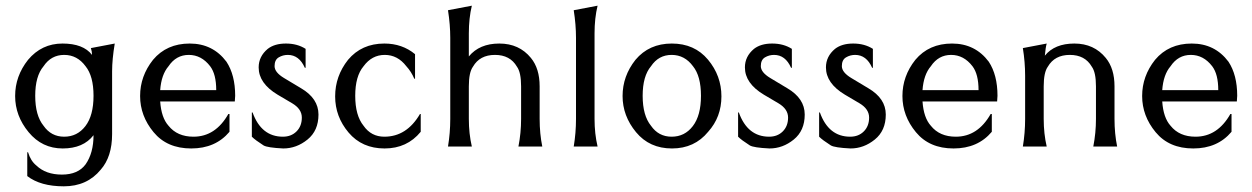

<svg xmlns="http://www.w3.org/2000/svg" viewBox="-20 -516 4409 676"><path d="M281.3 -282.7Q252 -322.7 206 -322.7Q160 -322.7 133.3 -282.7Q104 -248 104 -178.7Q104 -109.3 133.3 -73.3Q160 -34.7 206 -34.7Q252 -34.7 280.7 -72Q309.3 -109.3 309.3 -178.7Q309.3 -248 281.3 -282.7ZM384 -362.7Q374.7 -306.7 374.7 -265.3V-44Q374.7 36 334.7 81.3Q286.7 140 204.7 140Q122.7 140 76 104V20H78.7Q88 50.7 108 66.7Q141.3 98.7 198 98.7Q254.7 98.7 281.3 62.7Q309.3 22.7 309.3 -40Q273.3 6.7 200.7 6.7Q128 6.7 80.7 -50.7Q33.3 -108 33.3 -178Q33.3 -248 78.7 -305.3Q126.7 -362.7 200 -362.7Q273.3 -362.7 304 -322.7Q304 -334.7 300 -346.7Z M788 -114.7V-52Q738.7 6.7 653.3 6.7Q568 6.7 520.7 -50.7Q473.3 -108 473.3 -178Q473.3 -248 518.7 -305.3Q566.7 -362.7 648 -362.7Q729.3 -362.7 777.3 -298.7Q808 -252 808 -178.7L806.7 -158.7H544Q548 -101.3 573.3 -73.3Q604 -34.7 661.3 -34.7Q738.7 -34.7 784 -114.7ZM741.3 -198.7Q741.3 -254.7 720 -282.7Q689.3 -322.7 644.7 -322.7Q600 -322.7 573.3 -282.7Q548 -253.3 544 -198.7Z M1053.3 -277.3Q1033.3 -322.7 993.3 -322.7Q976 -322.7 961.3 -314Q946.7 -305.3 946.7 -283.3Q946.7 -261.3 980 -241.3L1040 -205.3Q1101.3 -169.3 1101.3 -112.7Q1101.3 -56 1062.7 -24.7Q1024 6.7 977.3 6.7Q921.3 4 908 -4Q878.7 -22.7 866.7 -34.7V-120H869.3Q900 -34.7 976 -34.7Q1005.3 -34.7 1024 -53.3Q1042.7 -72 1042.7 -102Q1042.7 -132 1009.3 -152L957.3 -182.7Q890.7 -222.7 890.7 -278.7Q890.7 -317.3 922.7 -344Q946.7 -362.7 986.7 -362.7Q1026.7 -362.7 1056 -344V-277.3Z M1461.3 -114.7V-52Q1413.3 6.7 1334 6.7Q1254.7 6.7 1207.3 -49.3Q1160 -105.3 1160 -176.7Q1160 -248 1205.3 -305.3Q1253.3 -362.7 1333.3 -362.7Q1396 -362.7 1441.3 -325.3V-238.7H1438.7Q1428 -264 1410.7 -282.7Q1380 -322.7 1334.7 -322.7Q1289.3 -322.7 1260 -282.7Q1230.7 -248 1230.7 -178.7Q1230.7 -109.3 1260 -73.3Q1286.7 -34.7 1333.3 -34.7Q1412 -34.7 1458.7 -114.7Z M1557.3 0Q1565.3 -48 1565.3 -97.3V-382.7Q1565.3 -429.3 1557.3 -480L1641.3 -496Q1630.7 -452 1630.7 -398.7V-317.3Q1668 -362.7 1738 -362.7Q1808 -362.7 1849.3 -312Q1880 -274.7 1880 -212V-97.3Q1880 -45.3 1889.3 0H1805.3Q1814.7 -48 1814.7 -97.3V-212Q1814.7 -261.3 1800 -281.3Q1776 -322.7 1722.7 -322.7Q1669.3 -322.7 1645.3 -281.3Q1630.7 -261.3 1630.7 -212V-97.3Q1630.7 -45.3 1641.3 0Z M2000 0Q2008 -48 2008 -97.3V-382.7Q2008 -429.3 2000 -480L2084 -496Q2073.3 -452 2073.3 -398.7V-97.3Q2073.3 -45.3 2084 0Z M2420 -282.7Q2390.7 -322.7 2344.7 -322.7Q2298.7 -322.7 2272 -282.7Q2242.7 -248 2242.7 -178.7Q2242.7 -109.3 2272 -73.3Q2298.7 -34.7 2344.7 -34.7Q2390.7 -34.7 2419.3 -72Q2448 -109.3 2448 -178.7Q2448 -248 2420 -282.7ZM2473.3 -52Q2425.3 6.7 2346 6.7Q2266.7 6.7 2219.3 -50.7Q2172 -108 2172 -178Q2172 -248 2217.3 -305.3Q2265.3 -362.7 2345.3 -362.7Q2425.3 -362.7 2472.7 -306Q2520 -249.3 2520 -176.7Q2520 -104 2473.3 -52Z M2765.3 -277.3Q2745.3 -322.7 2705.3 -322.7Q2688 -322.7 2673.3 -314Q2658.7 -305.3 2658.7 -283.3Q2658.7 -261.3 2692 -241.3L2752 -205.3Q2813.3 -169.3 2813.3 -112.7Q2813.3 -56 2774.7 -24.7Q2736 6.7 2689.3 6.7Q2633.3 4 2620 -4Q2590.7 -22.7 2578.7 -34.7V-120H2581.3Q2612 -34.7 2688 -34.7Q2717.3 -34.7 2736 -53.3Q2754.7 -72 2754.7 -102Q2754.7 -132 2721.3 -152L2669.3 -182.7Q2602.7 -222.7 2602.7 -278.7Q2602.7 -317.3 2634.7 -344Q2658.7 -362.7 2698.7 -362.7Q2738.7 -362.7 2768 -344V-277.3Z M3050.7 -277.3Q3030.7 -322.7 2990.7 -322.7Q2973.3 -322.7 2958.7 -314Q2944 -305.3 2944 -283.3Q2944 -261.3 2977.3 -241.3L3037.3 -205.3Q3098.7 -169.3 3098.7 -112.7Q3098.7 -56 3060 -24.7Q3021.3 6.7 2974.7 6.7Q2918.7 4 2905.3 -4Q2876 -22.7 2864 -34.7V-120H2866.7Q2897.3 -34.7 2973.3 -34.7Q3002.7 -34.7 3021.3 -53.3Q3040 -72 3040 -102Q3040 -132 3006.7 -152L2954.7 -182.7Q2888 -222.7 2888 -278.7Q2888 -317.3 2920 -344Q2944 -362.7 2984 -362.7Q3024 -362.7 3053.3 -344V-277.3Z M3472 -114.7V-52Q3422.7 6.7 3337.3 6.7Q3252 6.7 3204.7 -50.7Q3157.3 -108 3157.3 -178Q3157.3 -248 3202.7 -305.3Q3250.7 -362.7 3332 -362.7Q3413.3 -362.7 3461.3 -298.7Q3492 -252 3492 -178.7L3490.7 -158.7H3228Q3232 -101.3 3257.3 -73.3Q3288 -34.7 3345.3 -34.7Q3422.7 -34.7 3468 -114.7ZM3425.3 -198.7Q3425.3 -254.7 3404 -282.7Q3373.3 -322.7 3328.7 -322.7Q3284 -322.7 3257.3 -282.7Q3232 -253.3 3228 -198.7Z M3581.3 0Q3589.3 -48 3589.3 -97.3V-249.3Q3589.3 -297.3 3581.3 -346.7L3665.3 -362.7Q3661.3 -349.3 3658.7 -320Q3693.3 -362.7 3762.7 -362.7Q3832 -362.7 3873.3 -312Q3904 -274.7 3904 -212V-97.3Q3904 -45.3 3913.3 0H3829.3Q3838.7 -48 3838.7 -97.3V-212Q3838.7 -261.3 3824 -281.3Q3800 -322.7 3746.7 -322.7Q3693.3 -322.7 3669.3 -281.3Q3654.7 -261.3 3654.7 -212V-97.3Q3654.7 -45.3 3665.3 0Z M4316 -114.7V-52Q4266.7 6.7 4181.3 6.7Q4096 6.7 4048.7 -50.7Q4001.3 -108 4001.3 -178Q4001.3 -248 4046.7 -305.3Q4094.7 -362.7 4176 -362.7Q4257.3 -362.7 4305.3 -298.7Q4336 -252 4336 -178.7L4334.7 -158.7H4072Q4076 -101.3 4101.3 -73.3Q4132 -34.7 4189.3 -34.7Q4266.7 -34.7 4312 -114.7ZM4269.3 -198.7Q4269.3 -254.7 4248 -282.7Q4217.3 -322.7 4172.7 -322.7Q4128 -322.7 4101.3 -282.7Q4076 -253.3 4072 -198.7Z"/></svg>

Font: Tenali Ramakrishna
Style: Regular
Weight: 400
Designer: Appaji Ambarisha Darbha
Foundry: Andhrapradesh Society for Knowledge Networks
Version: Version 1.0.5; ttfautohint (v1.2.25-373a) -l 7 -r 28 -G 50 -